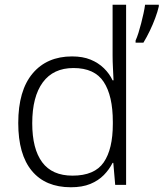

<svg xmlns="http://www.w3.org/2000/svg" viewBox="-20 -780 690 810"><path d="M279 10Q172 10 114.5 -59Q57 -128 57 -261Q57 -398 117.5 -470Q178 -542 284 -542Q329 -542 362 -528.5Q395 -515 418.5 -492Q442 -469 455 -441H459Q458 -464 456.5 -493Q455 -522 455 -545V-760H512V0H466L458 -93H455Q441 -65 418 -41.5Q395 -18 361 -4Q327 10 279 10ZM286 -39Q379 -39 417.5 -95Q456 -151 456 -257V-266Q456 -376 417.5 -434.5Q379 -493 290 -493Q205 -493 160.5 -432.5Q116 -372 116 -260Q116 -152 158 -95.5Q200 -39 286 -39ZM650 -753Q645 -731 635 -704Q625 -677 612 -650Q599 -623 585 -600H552V-609Q558 -622 564 -641Q570 -660 575.5 -681.5Q581 -703 585.5 -723.5Q590 -744 592 -760H650Z"/></svg>

Font: Noto Sans Thai Light
Style: Regular
Weight: 300
Designer: Monotype Design Team
Foundry: Monotype Imaging Inc.
Version: Version 2.001